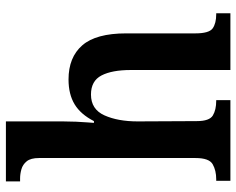

<svg xmlns="http://www.w3.org/2000/svg" viewBox="-95 -705 800 650"><g transform="rotate(-90 305.0 -380.0)"><path d="M18 0V-48H23Q53 -48 74 -60Q95 -72 95 -118V-648Q95 -676 84 -689.5Q73 -703 57 -707.5Q41 -712 26 -712H16V-760H219V-567Q219 -546 218 -522.5Q217 -499 215.5 -482Q214 -465 214 -462H220Q243 -507 277 -527.5Q311 -548 361 -548Q436 -548 476.5 -501.5Q517 -455 517 -353V-119Q517 -72 534 -60Q551 -48 582 -48H585V0H393V-337Q393 -401 374.5 -436.5Q356 -472 310 -472Q260 -472 239.5 -426.5Q219 -381 219 -314L220 -114Q220 -71 239 -59.5Q258 -48 289 -48H291V0Z"/></g></svg>

Font: Noto Serif Bengali SemiCondensed SemiBold
Style: Regular
Weight: 600
Width: 4
Designer: Juan Bruce, Universal Thirst, Indian Type Foundry and the Monotype Design Team.
Foundry: Monotype Imaging Inc.
Version: Version 2.003; ttfautohint (v1.8.4.7-5d5b)